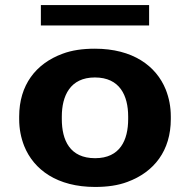

<svg xmlns="http://www.w3.org/2000/svg" viewBox="-20 -731 761 761"><path d="M56 -269V-259C56 -220 63 -185 76 -152C114 -58 207 10 357 10C405 10 448 4 485 -10C591 -49 657 -134 657 -259V-269C657 -308 650 -343 637 -376C599 -470 506 -538 356 -538C308 -538 265 -532 228 -518C122 -479 56 -394 56 -269ZM488 -269V-259C488 -176 456 -104 357 -104C257 -104 225 -175 225 -259V-269C225 -351 258 -424 356 -424C455 -424 488 -352 488 -269ZM571 -630V-711H142V-630Z"/></svg>

Font: Asimov
Style: XWid
Weight: 500
Designer: Google
Version: Version 2.000980; 2014